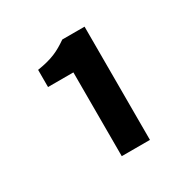

<svg xmlns="http://www.w3.org/2000/svg" viewBox="-109 -978 643 649"><g transform="rotate(-30 212.0 -653.0)"><path d="M189 -432H299V-874H212C176 -849 148 -835 90 -826V-759H189Z"/></g></svg>

Font: Noto Sans Mono CJK JP Bold
Style: Regular
Weight: 700
Designer: Ryoko NISHIZUKA (kana & ideographs); Paul D. Hunt (Latin, Greek & Cyrillic); Wenlong ZHANG (bopomofo); Sandoll Communica
Foundry: Adobe Systems Incorporated
Version: Version 1.004;PS 1.004;hotconv 1.0.82;makeotf.lib2.5.63406